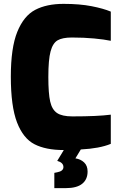

<svg xmlns="http://www.w3.org/2000/svg" viewBox="-20 -770 629 993"><path d="M230 -372Q230 -287 239.5 -245Q249 -203 275 -185.5Q301 -168 354 -168Q485 -168 553 -177V-26Q495 -2 398 3L370 49Q397 53 415 70Q433 87 433 117Q433 158 405 180.5Q377 203 320 203H261V124L276 121Q308 115 308 94Q308 71 276 62L310 6H309Q217 6 158.5 -24Q100 -54 68 -137Q36 -220 36 -374Q36 -523 69.5 -605.5Q103 -688 162 -719Q221 -750 309 -750Q392 -750 453.5 -738Q515 -726 553 -710V-559Q520 -566 467 -571Q414 -576 352 -576Q303 -576 278 -561.5Q253 -547 241.5 -504Q230 -461 230 -372Z"/></svg>

Font: Exo Black
Style: Regular
Weight: 900
Designer: Natanael Gama
Foundry: Natanael Gama
Version: Version 1.500; ttfautohint (v1.6)